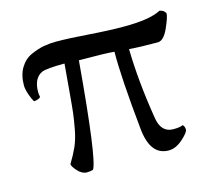

<svg xmlns="http://www.w3.org/2000/svg" viewBox="-72 -520 680 610"><g transform="rotate(-15 268.0 -215.5)"><path d="M210.9 -347.7Q183.6 -28.3 164.1 0Q154.3 2.9 143.6 2.9Q127.9 2.9 113.8 -12.7Q99.6 -28.3 99.6 -36.1Q115.2 -61.5 125.5 -84.5Q135.7 -107.4 141.6 -139.2Q147.5 -170.9 149.9 -191.4Q152.3 -211.9 156.7 -264.2Q161.1 -316.4 164.1 -349.6Q105.5 -349.6 88.9 -342.8Q59.6 -329.1 59.6 -283.2Q59.6 -276.4 61.5 -268.6Q61.5 -264.6 53.2 -261.7Q44.9 -258.8 40 -258.8Q34.2 -266.6 27.8 -285.2Q21.5 -303.7 21.5 -315.4Q21.5 -349.6 35.6 -373Q49.8 -396.5 73.2 -406.7Q96.7 -417 116.2 -420.4Q135.7 -423.8 156.2 -423.8Q197.3 -423.8 262.7 -418.9Q328.1 -414.1 377.9 -414.1Q462.9 -414.1 499 -433.6Q513.7 -430.7 518.6 -419.9Q518.6 -407.2 502.9 -372.6Q487.3 -337.9 467.8 -337.9Q410.2 -337.9 374 -340.8Q376 -234.4 396.5 -108.4Q404.3 -58.6 444.3 -58.6Q468.8 -58.6 475.6 -63.5Q482.4 -58.6 482.4 -46.9Q482.4 -38.1 459.5 -17.6Q436.5 2.9 413.1 2.9Q352.5 2.9 343.8 -86.9Q326.2 -260.7 327.1 -344.7Q296.9 -347.7 210.9 -347.7Z"/></g></svg>

Font: Crimson Text
Style: Regular
Weight: 400
Version: Version 0.13